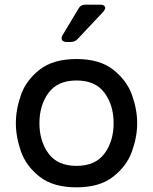

<svg xmlns="http://www.w3.org/2000/svg" viewBox="-20 -790 656 823"><path d="M48 -262Q48 -321 70 -383.5Q92 -446 150 -491.5Q208 -537 308 -537Q407 -537 465 -491.5Q523 -446 545.5 -383.5Q568 -321 568 -262Q568 -203 545.5 -140.5Q523 -78 465 -32.5Q407 13 308 13Q208 13 150 -32.5Q92 -78 70 -140.5Q48 -203 48 -262ZM467 -262Q467 -339 428 -392Q389 -445 308 -445Q227 -445 188 -392Q149 -339 149 -262Q149 -185 188 -132Q227 -79 308 -79Q389 -79 428 -132Q467 -185 467 -262ZM283 -610H265Q255 -610 249.5 -614.5Q244 -619 244 -626Q244 -632 248 -639L317 -754Q326 -770 346 -770H411Q420 -770 425.5 -766Q431 -762 431 -756Q431 -750 423 -740L313 -623Q301 -610 283 -610Z"/></svg>

Font: Shippori Gothic B2 Bold
Style: Regular
Weight: 700
Designer: FONTDASU
Foundry: FONTDASU / Google Inc. / but / Adobe
Version: Version 1.130